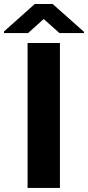

<svg xmlns="http://www.w3.org/2000/svg" viewBox="-66 -922 433 942"><path d="M228 -710.9V0H69.3V-710.9ZM192.4 -902.3 346.2 -765.6V-759.8H225.6L148.4 -828.6L71.8 -759.8H-46.4V-767.6L104.5 -902.3Z"/></svg>

Font: Vazirmatn RD FD ExtraBold
Style: Regular
Weight: 800
Designer: Saber Rastikerdar
Foundry: Saber Rastikerdar
Version: Version 33.003